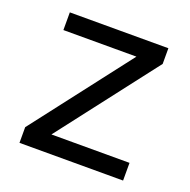

<svg xmlns="http://www.w3.org/2000/svg" viewBox="-99 -617 708 714"><g transform="rotate(20 255.0 -260.0)"><path d="M50 0V-62L349 -450H60V-520H450V-458L151 -70H460V0Z"/></g></svg>

Font: Oxanium ExtraLight
Style: Regular
Weight: 400
Version: Version 2.000